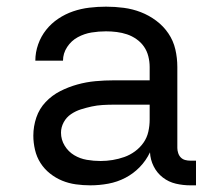

<svg xmlns="http://www.w3.org/2000/svg" viewBox="-20 -548 640 576"><path d="M251 8Q229 8 207.5 5Q186 2 166.5 -6Q147 -14 130 -27.5Q113 -41 101.5 -59Q90 -77 85 -98.5Q80 -120 80 -141Q80 -169 89 -195.5Q98 -222 117 -242Q136 -262 160.5 -274.5Q185 -287 212 -294.5Q239 -302 266.5 -304.5Q294 -307 321 -307H429V-347Q429 -363 425 -379Q421 -395 412 -408Q403 -421 389.5 -430.5Q376 -440 361 -445Q346 -450 330 -452Q314 -454 298 -454Q276 -454 254.5 -450.5Q233 -447 213.5 -436.5Q194 -426 181.5 -407Q169 -388 169 -366H86Q86 -391 94.5 -415Q103 -439 118.5 -458.5Q134 -478 155 -492Q176 -506 199.5 -514Q223 -522 248 -525Q273 -528 298 -528Q325 -528 351.5 -524.5Q378 -521 402.5 -511.5Q427 -502 448.5 -486Q470 -470 485 -448Q500 -426 506 -400Q512 -374 512 -347V-104Q512 -97 514.5 -89Q517 -81 522.5 -75.5Q528 -70 535.5 -68Q543 -66 551 -66H568V8H551Q529 8 507.5 3Q486 -2 468.5 -15.5Q451 -29 441 -49Q431 -69 430 -91Q418 -66 399 -46.5Q380 -27 356 -14.5Q332 -2 305 3Q278 8 251 8ZM282 -65Q300 -65 318 -68Q336 -71 353 -77Q370 -83 385 -94Q400 -105 410.5 -120Q421 -135 425 -153Q429 -171 429 -189V-234H321Q305 -234 288 -233Q271 -232 255 -228.5Q239 -225 223 -220Q207 -215 193 -205.5Q179 -196 171 -181Q163 -166 163 -150Q163 -129 174 -111Q185 -93 202.5 -82.5Q220 -72 240.5 -68.5Q261 -65 282 -65Z"/></svg>

Font: Nova Nerd Font
Style: Regular
Weight: 400
Designer: Belleve Invis
Foundry: Belleve Invis
Version: Version 24.1.4; ttfautohint (v1.8.4);Nerd Fonts 3.1.1